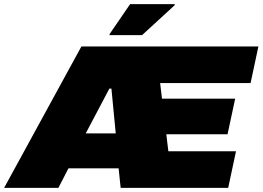

<svg xmlns="http://www.w3.org/2000/svg" viewBox="-84 -914 1277 934"><path d="M-64 0 312 -688H1173L1135 -510H695L704 -434H1060L1023 -261H725L735 -178H1064L1026 0H503L493 -95H249L200 0ZM333 -265H479L458 -483H448ZM449 -743V-748L549 -894H766V-889L607 -743Z"/></svg>

Font: Saira Expanded Black
Style: Italic
Weight: 900
Width: 7
Italic angle: -12°
Designer: Hector Gatti with collaboration of the Omnibus-Type team
Foundry: Omnibus-Type
Version: Version 1.101